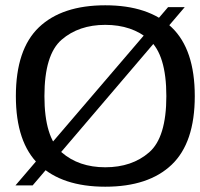

<svg xmlns="http://www.w3.org/2000/svg" viewBox="-20 -701 756 726"><path d="M38.5 0H103.5L678.5 -674H615.5ZM378 5Q542 5 629.2 -78.2Q716.5 -161.5 716.5 -337.5Q716.5 -514 629.2 -597.5Q542 -681 378 -681Q214.5 -681 127.2 -597.8Q40 -514.5 40 -337.5Q40 -161.5 127.5 -78.2Q215 5 378 5ZM378 -68.5Q278 -68.5 213 -125Q148 -181.5 148 -337.5Q148 -494.5 213 -550.8Q278 -607 378 -607Q479 -607 544 -550.8Q609 -494.5 609 -337.5Q609 -181.5 544 -125Q479 -68.5 378 -68.5Z"/></svg>

Font: Anybody SemiExpanded
Style: Regular
Weight: 400
Width: 6
Designer: Tyler Finck
Foundry: Etcetera Type Company
Version: Version 1.113;gftools[0.9.25]